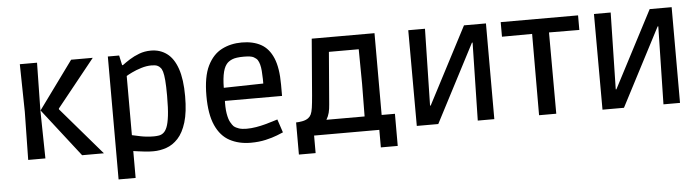

<svg xmlns="http://www.w3.org/2000/svg" viewBox="-47 -800 4256 1167"><g transform="rotate(-5 2081.0 -216.0)"><path d="M427 0 199 -293 411 -584H543L311 -295V-290L560 0ZM98 0 103 -293 98 -584H203L198 -293L203 0Z M635 166V-584H704L717 -524H722Q742 -539 768 -555.5Q794 -572 827 -584.5Q860 -597 899 -597Q954 -597 995.5 -566.5Q1037 -536 1059.5 -471Q1082 -406 1082 -303Q1082 -206 1063 -144Q1044 -82 1012 -47.5Q980 -13 940.5 0.5Q901 14 861 14Q837 14 812 11.5Q787 9 767.5 6Q748 3 739 2V166ZM872 -76Q887 -76 902.5 -78.5Q918 -81 930 -91Q943 -101 952.5 -124.5Q962 -148 967.5 -193Q973 -238 973 -315Q973 -374 970 -409Q967 -444 961.5 -462.5Q956 -481 947 -489Q942 -496 930 -501.5Q918 -507 894 -507Q864 -507 831.5 -497Q799 -487 773.5 -474.5Q748 -462 739 -456V-95Q754 -91 792.5 -83.5Q831 -76 872 -76Z M1455 14Q1383 14 1327.5 -15.5Q1272 -45 1241.5 -113Q1211 -181 1211 -293Q1211 -410 1243.5 -476Q1276 -542 1330.5 -570Q1385 -598 1453 -598Q1522 -598 1570 -571.5Q1618 -545 1643.5 -484.5Q1669 -424 1669 -322V-253H1272L1321 -270Q1318 -213 1324 -177Q1330 -141 1340.5 -122.5Q1351 -104 1359 -96Q1372 -85 1391 -79Q1410 -73 1437 -73Q1466 -73 1495.5 -78Q1525 -83 1551 -90Q1577 -97 1597.5 -103.5Q1618 -110 1628 -113L1655 -32Q1646 -28 1617 -16.5Q1588 -5 1546.5 4.5Q1505 14 1455 14ZM1321 -301 1273 -332 1610 -339 1562 -306Q1563 -370 1559.5 -415Q1556 -460 1541 -483Q1534 -493 1518 -502Q1502 -511 1458 -511Q1410 -511 1386.5 -501Q1363 -491 1351 -475Q1317 -432 1321 -301Z M1740 111V-85Q1756 -85 1778 -89Q1800 -93 1815 -104Q1826 -112 1832.5 -125.5Q1839 -139 1843 -165.5Q1847 -192 1851 -240L1879 -584H2262V-85H2343V111H2240V4H1842V111ZM1950 -177Q1948 -148 1942.5 -126.5Q1937 -105 1925 -85H2158L2160 -284L2158 -495H1976Z M2469 0 2468 -584H2570L2560 -116H2564L2808 -584H2942V0H2841L2851 -475H2847L2600 0Z M3215 0 3216 -496 3032 -495V-584H3504V-495L3319 -496L3320 0Z M3602 0 3601 -584H3703L3693 -116H3697L3941 -584H4075V0H3974L3984 -475H3980L3733 0Z"/></g></svg>

Font: Ruda SemiBold
Style: Regular
Weight: 600
Designer: Mariela Monsalve and Angelina Sanchez
Foundry: Mariela Monsalve and Angelina Sanchez
Version: Version 2.001